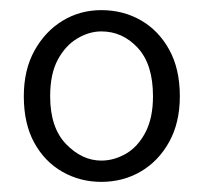

<svg xmlns="http://www.w3.org/2000/svg" viewBox="-20 -722 402 379"><path d="M180 -702Q138 -702 103.5 -681Q69 -660 48 -622Q27 -584 27 -532Q27 -478 47.5 -440.5Q68 -403 103 -383Q138 -363 180 -363Q223 -363 258 -383.5Q293 -404 314 -442Q335 -480 335 -532Q335 -586 314 -624Q293 -662 258 -682Q223 -702 180 -702ZM180 -660Q222 -660 252 -627.5Q282 -595 282 -532Q282 -489 267 -460.5Q252 -432 228.5 -418.5Q205 -405 180 -405Q142 -405 110.5 -437.5Q79 -470 79 -532Q79 -576 94 -604Q109 -632 132.5 -646Q156 -660 180 -660Z"/></svg>

Font: Catamaran Thin ExtraLight
Style: Regular
Weight: 250
Version: Version 2.000